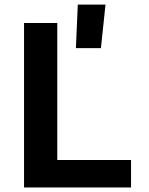

<svg xmlns="http://www.w3.org/2000/svg" viewBox="-20 -832 660 852"><path d="M86.7 0V-730H234.2V0ZM561.5 0H159.8V-122.1H561.5ZM325.2 -811.5H448.2L427.8 -618.5H316.8Z"/></svg>

Font: Monaspace Neon Var ExtraLight
Style: Regular
Weight: 200
Designer: Riley Cran and the Lettermatic Team
Version: Version 1.200 (Monaspace Neon Var)